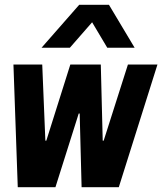

<svg xmlns="http://www.w3.org/2000/svg" viewBox="-20 -780 676 800"><path d="M54 0 36 -511H156L169 -194H173L273 -511H400L408 -194H412L513 -511H636L475 0H320L312 -307H308L211 0ZM153 -581 310 -760H434L541 -581H427L333 -739H409L271 -581Z"/></svg>

Font: Chivo Mono
Style: Bold Italic
Weight: 700
Italic angle: -8.05°
Monospace: yes
Version: Version 1.008